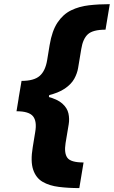

<svg xmlns="http://www.w3.org/2000/svg" viewBox="-20 -791 562 948"><path d="M71.8 -305.7 86.4 -391.6Q147.9 -391.6 176 -416.3Q204.1 -440.9 212.9 -494.6L225.1 -568.8Q236.8 -639.2 264.2 -679.9Q291.5 -720.7 331.1 -740Q370.6 -759.3 419.2 -764.9Q467.8 -770.5 522 -770.5L501 -644.5Q438.5 -644.5 413.8 -621.8Q389.2 -599.1 381.3 -549.3L365.7 -455.6Q361.3 -428.7 346.7 -402.1Q332 -375.5 300.3 -353.8Q268.6 -332 213.4 -318.8Q158.2 -305.7 71.8 -305.7ZM371.6 137.7Q317.4 137.7 270.5 131.8Q223.6 126 190.7 106.9Q157.7 87.9 143.8 46.9Q129.9 5.9 141.6 -64L153.8 -138.7Q163.1 -191.9 143.1 -216.8Q123 -241.7 61.5 -241.7L75.7 -327.6Q161.6 -327.6 212.6 -314.5Q263.7 -301.3 287.8 -279.5Q312 -257.8 317.9 -231Q323.7 -204.1 319.3 -177.7L303.7 -84Q295.9 -34.2 313 -11.5Q330.1 11.2 392.6 11.2ZM61.5 -241.7 86.4 -391.6H234.9L209.5 -241.7Z"/></svg>

Font: Inter 17pt ExtraBold
Style: Italic
Weight: 800
Italic angle: -9.3988°
Version: Version 4.001;git-66647c0bb